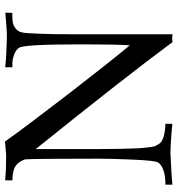

<svg xmlns="http://www.w3.org/2000/svg" viewBox="10 -746 737 798"><g transform="rotate(-90 379.0 -347.5)"><path d="M725 -695 724 -665Q692 -666 679 -662Q666 -658 656 -649Q650 -643 646.5 -636Q643 -629 641.5 -618Q640 -607 639.5 -598.5Q639 -590 638.5 -573Q638 -556 637 -546Q635 -505 635 -389V1Q617 -3 603 1Q461 -191 158 -568V-306Q158 -210 161 -148Q161 -143 162 -131Q163 -119 163.5 -115Q164 -111 165 -101.5Q166 -92 166.5 -88.5Q167 -85 168.5 -78.5Q170 -72 172 -68.5Q174 -65 176.5 -60.5Q179 -56 182 -52Q200 -31 263 -29V0Q254 -1 239 -2.5Q224 -4 191 -6Q158 -8 140 -8Q32 -3 10 0V-29Q80 -29 102 -59Q110 -70 114 -162Q118 -254 118 -304Q118 -584 115 -613Q104 -644 80 -656Q58 -665 28 -665V-695Q69 -691 122 -691H127Q132 -691 140.5 -691.5Q149 -692 158 -693Q167 -694 176 -694.5Q185 -695 189 -696Q256 -602 386 -433.5Q516 -265 589 -177Q593 -213 593 -390Q593 -618 579 -637Q570 -651 550 -658Q530 -665 514 -665H498V-695Q536 -690 616 -688Q625 -688 635.5 -688Q646 -688 656 -689Q666 -690 676.5 -690.5Q687 -691 695.5 -692Q704 -693 711 -693.5Q718 -694 722 -694Z"/></g></svg>

Font: GFS Artemisia
Style: Regular
Weight: 400
Designer: Takis Katsoulidis and George D. Matthiopoulos
Foundry: Takis Katsoulidis and George D. Matthiopoulos
Version: Version 1.0